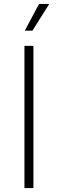

<svg xmlns="http://www.w3.org/2000/svg" viewBox="-20 -962 295 982"><path d="M150.9 -727.5H105V0H150.9ZM106.9 -805.2H146L231.9 -941.9H179.7Z"/></svg>

Font: Raveo ExtraLight
Style: Regular
Weight: 200
Designer: Jakub Foglar, Rasmus Andersson (Inter)
Foundry: Jakubfoglar.com
Version: Version 1.100;Glyphs 3.2.3 (3260)